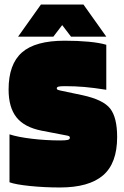

<svg xmlns="http://www.w3.org/2000/svg" viewBox="-20 -817 549 849"><path d="M269 -219 165 -239Q88 -254 53 -298Q18 -342 18 -421Q18 -533 77 -585Q136 -637 266 -637Q324 -637 372 -632.5Q420 -628 450 -619V-420Q394 -429 352.5 -432.5Q311 -436 267 -436Q247 -436 239 -434Q231 -432 231 -426Q231 -422 235.5 -420Q240 -418 250 -416L345 -396Q437 -376 467.5 -336.5Q498 -297 498 -211Q498 -95 435.5 -41.5Q373 12 245 12Q177 12 113 5.5Q49 -1 22 -11V-223Q58 -211 120.5 -203.5Q183 -196 246 -196Q271 -196 280 -198.5Q289 -201 289 -208Q289 -213 285 -215Q281 -217 269 -219ZM450 -655H294L255 -706L216 -655H60L161 -797H349Z"/></svg>

Font: Blinker Black
Style: Regular
Weight: 900
Designer: Juergen Huber
Foundry: supertype
Version: Version 1.017;hotconv 1.0.117;makeotfexe 2.5.65602